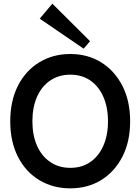

<svg xmlns="http://www.w3.org/2000/svg" viewBox="-20 -1013 767 1049"><path d="M364 16Q269 16 194.5 -29Q120 -74 78 -156.5Q36 -239 36 -350Q36 -462 78 -544.5Q120 -627 194.5 -672.5Q269 -718 364 -718Q459 -718 532.5 -672.5Q606 -627 648.5 -544.5Q691 -462 691 -350Q691 -239 648.5 -156.5Q606 -74 532.5 -29Q459 16 364 16ZM364 -96Q427 -96 473 -127.5Q519 -159 544.5 -216.5Q570 -274 570 -350Q570 -427 544.5 -484.5Q519 -542 473 -573.5Q427 -605 364 -605Q302 -605 255 -573.5Q208 -542 182.5 -484.5Q157 -427 157 -350Q157 -274 182.5 -216.5Q208 -159 255 -127.5Q302 -96 364 -96ZM437 -747 197 -911 266 -993 472 -788Z"/></svg>

Font: Zen Kaku Gothic Antique
Style: Bold
Weight: 700
Designer: Yoshimichi Ohira
Foundry: Positype
Version: Version 1.001